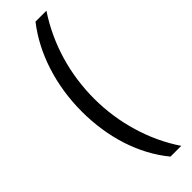

<svg xmlns="http://www.w3.org/2000/svg" viewBox="-296 -723 883 883"><g transform="rotate(-45 145.5 -281.0)"><path d="M49 -277C49 -110 97 44 191 158H261C177 34 131 -122 131 -278C131 -436 175 -589 262 -720H191C100 -604 49 -446 49 -277Z"/></g></svg>

Font: Noto Sans UI Condensed
Style: Regular
Weight: 400
Width: 3
Designer: Monotype Design Team
Foundry: Monotype Imaging Inc.
Version: Version 1.901